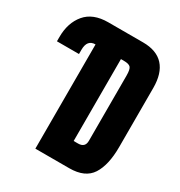

<svg xmlns="http://www.w3.org/2000/svg" viewBox="-198 -995 1059 1131"><g transform="rotate(30 332.0 -429.5)"><path d="M208.5 0V-709Q152.3 -709 152.3 -640.6V-611.3H2.4V-640.6Q2.4 -736.8 53.7 -798.1Q105 -859.4 208.5 -859.4H444.8Q537.6 -859.4 584.5 -807.9Q631.3 -756.3 631.3 -657.2V-254.9Q631.3 -132.8 588.6 -66.4Q545.9 0 439 0ZM381.3 -151.9H411.1Q458.5 -151.9 458.5 -197.8V-641.1Q458.5 -684.1 447 -696.5Q435.5 -709 400.4 -709H381.3Z"/></g></svg>

Font: Anton SC
Style: Regular
Weight: 400
Designer: Vernon Adams
Foundry: Vernon Adams
Version: Version 2.116; ttfautohint (v1.8.4.7-5d5b)